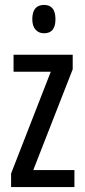

<svg xmlns="http://www.w3.org/2000/svg" viewBox="-20 -759 343 779"><path d="M282 0H25V-55L186 -468H35V-537H275V-478L115 -69H282ZM159 -739Q205 -739 205 -681Q205 -624 159 -624Q137 -624 124 -639Q111 -654 111 -681Q111 -739 159 -739Z"/></svg>

Font: Noto Sans Sinhala ExtraCondensed
Style: Regular
Weight: 400
Width: 2
Designer: Jelle Bosma - Monotype Design Team
Foundry: Monotype Imaging Inc.
Version: Version 2.006; ttfautohint (v1.8.4.7-5d5b)